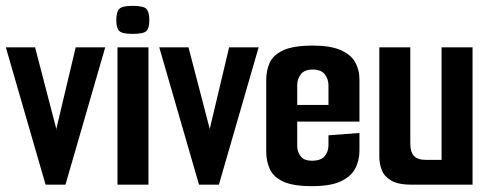

<svg xmlns="http://www.w3.org/2000/svg" viewBox="-22 -632 1677 657"><path d="M134 0 -2 -470H98L173 -182L171 -192L237 -470H338L202 0Z M380 0V-470H486V0ZM432 -516Q396 -516 386 -526Q376 -536 376 -563Q376 -591 386 -601.5Q396 -612 432 -612Q469 -612 479 -601.5Q489 -591 489 -563Q489 -536 479 -526Q469 -516 432 -516Z M659 0 523 -470H623L698 -182L696 -192L762 -470H863L727 0Z M1046 5Q980 5 946.5 -11Q913 -27 901 -54Q889 -81 889 -113V-358Q889 -391 901 -417.5Q913 -444 947.5 -460Q982 -476 1049 -476Q1109 -476 1144 -460.5Q1179 -445 1193.5 -419Q1208 -393 1208 -360V-266L1102 -259V-340Q1102 -361 1089.5 -377.5Q1077 -394 1048 -394Q1020 -394 1007.5 -378Q995 -362 995 -340V-133Q995 -112 1007 -97Q1019 -82 1045 -82Q1076 -82 1089 -97.5Q1102 -113 1102 -136V-169L1208 -177V-117Q1208 -82 1193 -54.5Q1178 -27 1143 -11Q1108 5 1046 5ZM901 -216V-273H1208V-216Z M1387 0Q1340 0 1316 -14.5Q1292 -29 1284 -51Q1276 -73 1276 -95V-470H1382V-141Q1382 -112 1394.5 -98.5Q1407 -85 1435 -85H1489V-470H1595V0Z"/></svg>

Font: Smooch Sans
Style: Bold
Weight: 700
Designer: Robert E. Leuschke
Foundry: Robert E. Leuschke
Version: Version 1.010